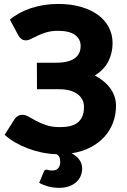

<svg xmlns="http://www.w3.org/2000/svg" viewBox="-20 -756 627 950"><path d="M29 -659Q71.5 -695 133.8 -715.8Q196 -736.5 268.5 -736.5Q330 -736.5 379.8 -722.2Q429.5 -708 464.5 -682.5Q499.5 -657 518.2 -621.2Q537 -585.5 537 -542.5Q537 -493.5 515.8 -451.8Q494.5 -410 449 -382.5Q472 -370.5 491.5 -354.8Q511 -339 524.8 -320.2Q538.5 -301.5 546.2 -279.8Q554 -258 554 -233.5Q554 -189 539.5 -149.8Q525 -110.5 497 -79.5Q469 -48.5 428 -27Q387 -5.5 334.5 2.5Q360 16 373.2 35.2Q386.5 54.5 386.5 77Q386.5 98 378.8 115.5Q371 133 356.2 146Q341.5 159 320.5 166.2Q299.5 173.5 273 173.5Q243.5 173.5 217.5 166.2Q191.5 159 174 148.5L197 93Q200.5 83.5 211 83.5Q213.5 83.5 215.5 84.2Q217.5 85 220.5 85.8Q223.5 86.5 228 87Q232.5 87.5 240 87.5Q260 87.5 269 75Q278 62.5 278 46.5Q278 35.5 275 24.5Q272 13.5 260 7Q223.5 6 187.2 -1.5Q151 -9 117.5 -21.8Q84 -34.5 54.8 -51.5Q25.5 -68.5 3 -89L53 -168Q59 -176.5 68.8 -182.2Q78.5 -188 90 -188Q105.5 -188 122 -178.5Q138.5 -169 159.8 -157.5Q181 -146 209.5 -136.5Q238 -127 277 -127Q305 -127 327 -132.2Q349 -137.5 364.2 -149.5Q379.5 -161.5 387.5 -180.5Q395.5 -199.5 395.5 -227Q395.5 -248.5 386.2 -265Q377 -281.5 360.2 -292.8Q343.5 -304 320.2 -309.5Q297 -315 269 -314.5H163L162.5 -445.5H255Q318 -445.5 348.5 -466.8Q379 -488 379 -528.5Q379 -563 351 -583.2Q323 -603.5 267 -603.5Q234.5 -603.5 210.2 -596.2Q186 -589 167.2 -580Q148.5 -571 134.2 -563.8Q120 -556.5 108 -556.5Q95 -556.5 86.8 -562.5Q78.5 -568.5 71 -580.5Z"/></svg>

Font: Lato ExtraBold
Style: Regular
Weight: 800
Designer: Lukasz Dziedzic with Adam Twardoch and Botio Nikoltchev
Foundry: tyPoland Lukasz Dziedzic
Version: Version 2.015; 2015-08-06; http://www.latofonts.com/